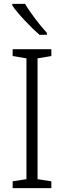

<svg xmlns="http://www.w3.org/2000/svg" viewBox="-20 -967 329 987"><path d="M109 -947H43V-939C72 -896 138 -827 183 -788H221V-798C185 -837 136 -901 109 -947ZM244 0V-35L173 -46V-667L244 -679V-714H45V-679L116 -667V-46L45 -35V0Z"/></svg>

Font: Noto Sans Malayalam SemiCondensed Light
Style: Regular
Weight: 300
Width: 4
Designer: Jelle Bosma - Monotype Design Team
Foundry: Monotype Imaging Inc.
Version: Version 2.104